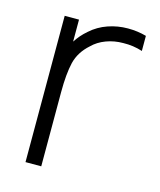

<svg xmlns="http://www.w3.org/2000/svg" viewBox="-92 -646 595 713"><g transform="rotate(15 205.0 -289.0)"><path d="M383.5 -568.5V-510.5Q348 -522 309.5 -521Q275 -521 244.2 -509.5Q213.5 -498 192.5 -477Q155 -444 144 -400Q133.5 -355.5 133.5 -285.5V0H73V-562.5H128V-478Q136 -490.5 146.5 -502.8Q157 -515 171 -527Q199.5 -552.5 236.2 -565.2Q273 -578 312.5 -578Q350 -578 383.5 -568.5Z"/></g></svg>

Font: Russisch Sans Light
Style: Regular
Weight: 300
Designer: Michael Sharanda (font) & Cristiano Sobral (main changes)
Foundry: Michael Sharanda
Version: Version 2.00;September 8, 2020;FontCreator 13.0.0.2681 64-bi